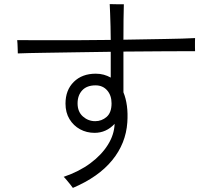

<svg xmlns="http://www.w3.org/2000/svg" viewBox="-20 -843 1040 938"><path d="M336 75Q333 70 324 59Q315 48 305.5 36.5Q296 25 291 21Q367 -5 421.5 -45.5Q476 -86 507 -135.5Q538 -185 540 -238Q499 -194 442 -194Q403 -194 371 -211.5Q339 -229 319.5 -261Q300 -293 300 -337Q300 -403 340.5 -443Q381 -483 448 -483Q469 -483 487 -478Q505 -473 521 -464V-590Q435 -589 350.5 -587.5Q266 -586 192.5 -585Q119 -584 67 -582Q67 -588 66.5 -601.5Q66 -615 65.5 -628.5Q65 -642 64 -647Q113 -647 186 -646.5Q259 -646 345.5 -646.5Q432 -647 521 -648Q521 -680 520 -714Q519 -748 518 -777Q517 -806 516 -823Q522 -823 536.5 -822.5Q551 -822 565.5 -822Q580 -822 585 -822Q584 -797 583.5 -747Q583 -697 583 -649Q691 -651 785 -652.5Q879 -654 933 -657Q933 -652 932.5 -638.5Q932 -625 932.5 -612Q933 -599 933 -593Q880 -593 786 -592.5Q692 -592 583 -591V-392Q595 -363 600 -326Q605 -289 602 -245Q595 -142 528 -60Q461 22 336 75ZM445 -251Q477 -251 501 -272Q525 -293 525 -338Q525 -377 503.5 -401.5Q482 -426 447 -426Q404 -426 381.5 -401.5Q359 -377 359 -338Q359 -297 385 -274Q411 -251 445 -251Z"/></svg>

Font: Zen Kaku Gothic Antique
Style: Regular
Weight: 400
Designer: Yoshimichi Ohira
Foundry: Positype
Version: Version 1.001